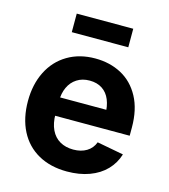

<svg xmlns="http://www.w3.org/2000/svg" viewBox="-111 -828 819 928"><g transform="rotate(15 298.0 -364.0)"><path d="M39.6 -270Q39.6 -353.5 71.8 -417.7Q104 -481.9 163.6 -517.3Q223.1 -552.7 301.8 -552.7Q375 -552.7 432.9 -521.7Q490.7 -490.7 524.4 -428.5Q558.1 -366.2 558.1 -275.9V-234.9H99.6V-326.7H486.3L418 -302.2Q418 -345.2 405 -376.7Q392.1 -408.2 366.2 -425.3Q340.3 -442.4 303.2 -442.4Q266.1 -442.4 239.3 -425Q212.4 -407.7 198.5 -377.4Q184.6 -347.2 184.6 -308.6V-243.7Q184.6 -197.3 200.2 -164.8Q215.8 -132.3 244.4 -116Q272.9 -99.6 311.5 -99.6Q350.1 -99.6 377.7 -116.2Q405.3 -132.8 417 -164.1L549.8 -139.2Q536.1 -93.8 503.4 -59.8Q470.7 -25.9 421.1 -7.6Q371.6 10.7 309.1 10.7Q226.6 10.7 165.5 -23.4Q104.5 -57.6 72 -121.1Q39.6 -184.6 39.6 -270ZM440.9 -646H158.2V-738.8H440.9Z"/></g></svg>

Font: Inter RS Variable
Style: Regular
Weight: 400
Designer: Rasmus Andersson (customised by Maria Ramos and Noel Pretorius)
Foundry: rsms
Version: Version 3.001;Glyphs 3.2.3 (3260)